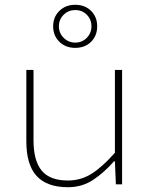

<svg xmlns="http://www.w3.org/2000/svg" viewBox="-20 -770 640 802"><path d="M264 12Q176 12 133 -35Q90 -82 90 -180V-478H120V-184Q120 -99 154 -57.5Q188 -16 264 -16Q318 -16 363 -44.5Q408 -73 460 -132V-478H490V0H464L460 -96H456Q416 -50 369.5 -19Q323 12 264 12ZM294 -570Q254 -570 228 -595.5Q202 -621 202 -660Q202 -699 228 -724.5Q254 -750 294 -750Q335 -750 360.5 -724.5Q386 -699 386 -660Q386 -621 360.5 -595.5Q335 -570 294 -570ZM294 -592Q323 -592 342.5 -612Q362 -632 362 -660Q362 -689 342.5 -708.5Q323 -728 294 -728Q266 -728 246 -708.5Q226 -689 226 -660Q226 -632 246 -612Q266 -592 294 -592Z"/></svg>

Font: Source Code Pro ExtraLight ExtraLight
Style: Regular
Weight: 250
Monospace: yes
Version: Version 1.018;hotconv 1.0.116;makeotfexe 2.5.65601